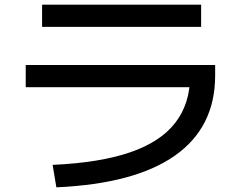

<svg xmlns="http://www.w3.org/2000/svg" viewBox="-20 -758 1040 821"><path d="M205 -53Q406 -62 536 -106.5Q666 -151 729.5 -233Q793 -315 793 -435L843 -385H90V-480H900V-435Q900 -214 728.5 -93Q557 28 221 43ZM160 -643V-738H840V-643Z"/></svg>

Font: M PLUS 1 Medium
Style: Regular
Weight: 500
Designer: Coji Morishita
Foundry: UNDERFOREST DESIGN
Version: Version 1.001